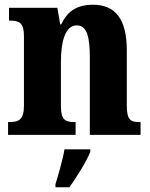

<svg xmlns="http://www.w3.org/2000/svg" viewBox="-20 -569 634 810"><path d="M14 0H299V-54H295C256 -54 237 -63 237 -120V-308C237 -388 253 -462 304 -462C347 -462 359 -412 359 -327V0H573V-54H569C530 -54 515 -63 515 -125V-356C515 -491 465 -549 372 -549C298 -549 262 -516 238 -466H234L222 -536H18V-482H22C61 -482 81 -473 81 -417V-123C81 -63 58 -54 19 -54H14ZM214 208V221H273C303 178 345 113 361 71V61H252C245 105 226 168 214 208Z"/></svg>

Font: Noto Serif Myanmar Condensed ExtraBold
Style: Regular
Weight: 800
Width: 3
Designer: Ben Mitchell and the Monotype Design Team
Foundry: Monotype Imaging Inc.
Version: Version 2.106